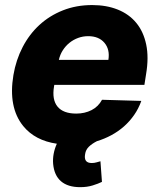

<svg xmlns="http://www.w3.org/2000/svg" viewBox="-20 -573 643 774"><path d="M34.1 -270.6Q44.4 -331.3 71.2 -383Q98 -434.7 138.8 -472.3Q179.7 -509.9 233.5 -531.2Q287.3 -552.6 351.6 -552.6Q409.4 -552.6 454.9 -534.3Q500.4 -516 529.5 -480.6Q558.6 -445.3 569.4 -393.3Q580.3 -341.3 568.9 -274.1L562.1 -230.8H198.9L197.8 -224.4Q188.9 -171.2 212 -143.1Q235.1 -115.1 287.3 -115.1Q321.7 -115.1 349.1 -129.1Q376.4 -143.1 391.3 -170.8L549.7 -166.2Q538.7 -135.3 520.8 -109.6Q502.8 -83.8 479.8 -63.4Q456.7 -43 429 -28.1Q401.3 -13.1 370.7 -3.9Q350.5 6.4 338.1 18.6Q325.6 30.9 323.2 47.9Q316.4 84.2 349.8 84.2Q360.4 84.2 369.1 81.5Q377.8 78.8 384.9 77.1L391 160.2Q376.1 167.6 353.7 174.5Q331.3 181.5 303.3 181.5Q253.6 181.5 226 157.8Q198.5 134.2 194.2 87.7Q192.5 67.5 196.4 46.7Q200.3 25.9 209.2 6.4Q121.1 -6.4 73.5 -65Q12.4 -140.6 34.1 -270.6ZM217.3 -331.7H416.9Q423.7 -373.6 400.9 -400.6Q378.2 -427.2 335.6 -427.2Q314.3 -427.2 294.9 -420.1Q275.6 -413 259.8 -400.2Q244 -387.4 233 -370Q221.9 -352.6 217.3 -331.7Z"/></svg>

Font: Inter P Extra Bold
Style: Italic
Weight: 800
Italic angle: 9.39999°
Designer: Rasmus Andersson
Foundry: rsms
Version: Version 3.018;git-588b23468